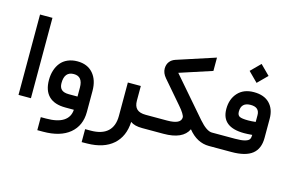

<svg xmlns="http://www.w3.org/2000/svg" viewBox="-113 -1000 2275 1502"><g transform="rotate(15 1024.5 -249.5)"><path d="M73.2 -651.4H154.3H164.1V-641.6V-10.3V-0.5H154.3H73.2H63.5V-10.3V-641.6V-651.4Z M614.7 -179.7V-9.8Q614.7 101.1 538.6 164.6Q462.4 228 322.8 228H286.6H276.9V218.3V132.3V122.6H286.6H319.8Q412.1 122.6 460.2 91.1Q508.3 59.6 511.7 0H442.9Q354.5 0 308.8 -44.4Q263.2 -88.9 263.2 -175.3Q263.2 -217.8 274.7 -253.7Q286.1 -289.6 307.9 -316.4Q329.6 -343.3 364.3 -358.4Q398.9 -373.5 442.4 -373.5Q523.4 -373.5 569.1 -321Q614.7 -268.6 614.7 -179.7ZM364.3 -177.2Q364.3 -141.6 383.1 -124.5Q401.9 -107.4 442.4 -107.4H512.7V-180.2Q512.7 -270 440.4 -270Q364.3 -270 364.3 -177.2Z M1072.8 0H1064.9Q1002 0 969.7 -24.4Q963.9 94.7 889.4 160.4Q814.9 226.1 681.2 228L646 228.5H636.2V218.8V133.3V123.5H646H680.2Q771.5 123.5 818.1 80.8Q864.7 38.1 864.7 -44.9V-305.7V-315.4H874.5H960H969.7V-305.7V-196.8Q969.7 -150.9 992.9 -129.2Q1016.1 -107.4 1064.9 -107.4H1072.8Q1085 -107.4 1085 -57.1V-51.8Q1085 0 1072.8 0Z M1612.8 0H1605.5Q1508.3 0 1436 -89.8Q1393.6 0 1236.8 0H1067.9Q1055.7 0 1055.7 -51.8V-57.1Q1055.7 -107.4 1067.9 -107.4H1237.8Q1350.1 -107.4 1350.1 -163.1Q1350.1 -173.3 1336.9 -195.1Q1323.7 -216.8 1297.9 -246.1L1144.5 -424.3Q1114.7 -459 1114.7 -497.1Q1115.2 -529.3 1132.1 -551.5Q1148.9 -573.7 1179.7 -583.5L1487.8 -684.1V-670.9V-583.5V-576.2L1226.1 -490.7L1495.1 -179.7Q1558.1 -107.4 1601.1 -107.4H1612.8Q1625 -107.4 1625 -57.1V-51.8Q1625 0 1612.8 0Z M1607.4 -107.4H1788.6Q1840.3 -107.4 1867.4 -115Q1894.5 -122.6 1902.6 -135Q1910.6 -147.5 1910.6 -169.9V-171.4Q1871.1 -168 1845.7 -168Q1662.1 -168 1662.1 -315.4Q1662.1 -396 1708.7 -447Q1755.4 -498 1837.9 -498Q1920.9 -498 1965.3 -452.4Q2009.8 -406.7 2009.8 -329.1V-173.3Q2009.8 -85.9 1956.1 -43Q1902.3 0 1787.6 0H1607.4Q1595.2 0 1595.2 -51.8V-57.1Q1595.2 -107.4 1607.4 -107.4ZM1838.9 -395Q1762.2 -395 1762.2 -320.8Q1762.2 -291.5 1780.5 -282Q1798.8 -272.5 1849.6 -272.5Q1877.4 -272.5 1910.6 -276.4V-330.6Q1910.6 -395 1838.9 -395ZM1761.2 -649.9 1837.9 -726.6 1914.6 -649.9 1837.9 -573.2Z"/></g></svg>

Font: Shabnam Medium WOL
Style: Medium-WOL
Weight: 500
Foundry: DejaVu fonts team - Redesigned by Saber Rastikerdar - Based on Vazir font
Version: Version 5.0.0